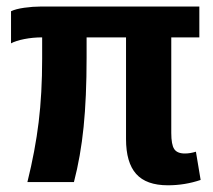

<svg xmlns="http://www.w3.org/2000/svg" viewBox="-20 -548 640 578"><path d="M495.6 -435.5V-147.9Q495.6 -112.8 504.4 -99.4Q513.2 -85.9 536.6 -85.9Q552.2 -85.9 569.8 -91.3L584 -6.3Q536.6 9.8 485.4 9.8Q420.4 9.8 389.9 -24.4Q359.4 -58.6 359.4 -129.4V-435.5H240.7V-375Q240.7 -254.4 231.7 -165.8Q222.7 -77.1 202.6 0H62.5Q85.9 -94.2 96.4 -180.4Q106.9 -266.6 106.9 -371.1V-435.5Q79.1 -435.5 53.2 -430.4Q27.3 -425.3 13.2 -417.5V-514.2Q27.3 -521 53.2 -524.7Q79.1 -528.3 102.1 -528.3H580.1V-435.5Z"/></svg>

Font: Cousine
Style: Bold
Weight: 700
Monospace: yes
Designer: Steve Matteson
Foundry: Ascender Corporation
Version: Version 1.20